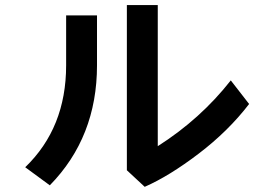

<svg xmlns="http://www.w3.org/2000/svg" viewBox="-20 -721 1040 747"><path d="M78.1 -70.3Q237.3 -223.6 237.3 -466.8V-661.1H357.4V-466.8Q357.4 -187.5 173.8 0ZM473.6 -58.6V-701.2H593.8V-152.3Q759.8 -257.8 877.9 -408.2L949.2 -316.4Q868.2 -210.9 753.4 -123.5Q638.7 -36.1 543 5.9Z"/></svg>

Font: Gothic A1
Style: Bold
Weight: 700
Version: Version 2.50